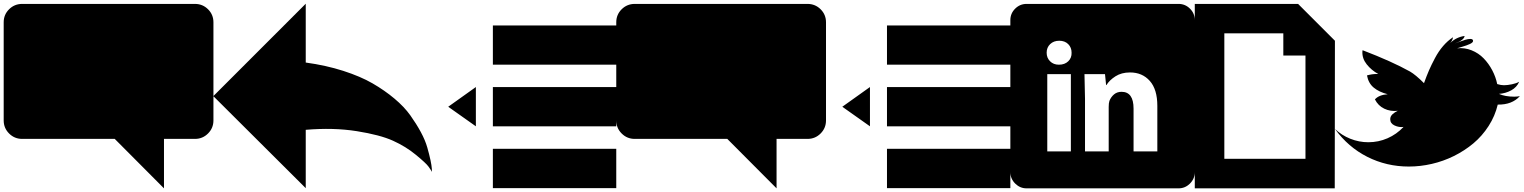

<svg xmlns="http://www.w3.org/2000/svg" viewBox="-20 -821 8261 1041"><path d="M1137.2 -700.2V-168Q1137.2 -126.5 1107.9 -97.2Q1078.6 -67.9 1037.1 -67.9H869.1V200.2L602.1 -67.9H100.1Q58.6 -67.9 29.3 -97.2Q0 -126.5 0 -168V-700.2Q0 -741.7 29.3 -770.8Q58.6 -799.8 100.1 -799.8H1037.1Q1078.6 -799.8 1107.9 -770.8Q1137.2 -741.7 1137.2 -700.2Z M1637.7 -800.8V-481.9Q1747.6 -466.8 1841.1 -436.8Q1934.6 -406.7 2000 -368.9Q2065.4 -331.1 2118.7 -286.4Q2171.9 -241.7 2204.6 -195.8Q2237.3 -149.9 2261.5 -105.2Q2285.6 -60.5 2296.6 -21.7Q2307.6 17.1 2314 46.9Q2320.3 76.7 2321.3 93.8L2321.8 110.8Q2315.9 99.6 2302.7 81.5Q2289.6 63.5 2235.1 18.6Q2180.7 -26.4 2110.6 -58.1Q2040.5 -89.8 1914.1 -109.9Q1787.6 -129.9 1637.7 -117.2V199.2L1136.7 -299.8Z M2560.1 -349.1V-136.2L2410.2 -242.2ZM3321.3 -14.2V199.2H2652.3V-14.2ZM3321.3 -349.1V-136.2H2652.3V-349.1ZM3321.3 -683.1V-470.2H2652.3V-683.1Z M4458.5 -700.2V-168Q4458.5 -126.5 4429.2 -97.2Q4399.9 -67.9 4358.4 -67.9H4190.4V200.2L3923.3 -67.9H3421.4Q3379.9 -67.9 3350.6 -97.2Q3321.3 -126.5 3321.3 -168V-700.2Q3321.3 -741.7 3350.6 -770.8Q3379.9 -799.8 3421.4 -799.8H4358.4Q4399.9 -799.8 4429.2 -770.8Q4458.5 -741.7 4458.5 -700.2Z M4696.8 -349.1V-136.2L4546.9 -242.2ZM5458 -14.2V199.2H4789.1V-14.2ZM5458 -349.1V-136.2H4789.1V-349.1ZM5458 -683.1V-470.2H4789.1V-683.1Z M5658.2 0H5786.1V-418.9H5658.2ZM5790 -535.2Q5790 -563.5 5771.7 -581.8Q5753.4 -600.1 5723.1 -600.1Q5692.9 -600.1 5673.8 -581.8Q5654.8 -563.5 5654.8 -535.2Q5654.8 -507.3 5673.3 -488.8Q5691.9 -470.2 5721.2 -470.2Q5752.9 -470.2 5772 -488.8Q5791 -507.3 5790 -535.2ZM6126 0H6254.9V-247.1Q6254.9 -336.4 6214.1 -382.3Q6173.3 -428.2 6106.9 -428.2Q6060.5 -428.2 6027.8 -407.2Q5995.1 -386.2 5979 -359.9H5977.1L5971.2 -418.9H5859.9Q5862.8 -304.7 5862.8 -285.2V0H5991.2V-241.2Q5991.2 -262.2 5995.1 -273.9Q6003.4 -294.9 6020 -309.1Q6036.6 -323.2 6061 -323.2Q6126 -323.2 6126 -231.9ZM6458 -711.9V111.8Q6458 147.9 6431.9 174.1Q6405.8 200.2 6370.1 200.2H5545.9Q5510.3 200.2 5484.1 174.1Q5458 147.9 5458 111.8V-711.9Q5458 -748 5483.9 -773.9Q5509.8 -799.8 5545.9 -799.8H6370.1Q6406.2 -799.8 6432.1 -773.9Q6458 -748 6458 -711.9Z M6618.2 40H7058.1V-520H6938V-640.1H6618.2ZM7018.1 -799.8 7217.8 -600.1 7216.8 200.2H6458V-799.8Z M8220.7 -299.8Q8177.7 -252.4 8100.6 -253.9Q8085.9 -191.9 8051 -137.7Q8016.1 -83.5 7968.5 -43.7Q7920.9 -3.9 7863.3 24.7Q7805.7 53.2 7743.2 67.6Q7680.7 82 7618.7 82Q7497.6 82 7393.3 29.3Q7289.1 -23.4 7217.8 -122.1Q7253.4 -87.9 7301 -68.8Q7348.6 -49.8 7398.9 -49.8Q7453.6 -49.8 7502.9 -71.3Q7552.2 -92.8 7589.8 -132.8Q7565.9 -129.4 7541.7 -140.4Q7517.6 -151.4 7517.6 -174.8Q7517.6 -189.9 7529.8 -201.4Q7542 -212.9 7558.6 -220.2Q7518.6 -215.8 7485.4 -231.7Q7452.1 -247.6 7434.6 -282.2Q7456.5 -306.6 7503.9 -310.1Q7457.5 -321.8 7428.5 -345.7Q7399.4 -369.6 7391.6 -412.1Q7418.9 -419.9 7444.8 -419.9H7452.6Q7415.5 -440.4 7390.4 -471.9Q7365.2 -503.4 7366.7 -541L7367.7 -548.8Q7526.9 -487.8 7625 -433.1Q7655.3 -415.5 7700.7 -370.1Q7715.3 -410.6 7728 -439.9Q7740.7 -469.2 7760.3 -506.1Q7779.8 -543 7804.4 -571.5Q7829.1 -600.1 7857.9 -619.1Q7856.4 -603.5 7842.8 -587.9Q7876.5 -620.1 7920.9 -626Q7918 -603 7867.7 -585Q7875 -587.4 7893.3 -594.5Q7911.6 -601.6 7926 -605.7Q7940.4 -609.9 7951.7 -609.9Q7966.8 -609.9 7966.8 -599.1Q7966.8 -590.8 7950.7 -583Q7934.6 -575.2 7907.7 -567.4Q7880.9 -559.6 7879.9 -559.1Q7920.9 -563.5 7958.7 -548.3Q7996.6 -533.2 8024.2 -504.6Q8051.8 -476.1 8070.8 -439.9Q8089.8 -403.8 8097.7 -365.2Q8117.7 -358.9 8133.8 -358.9Q8152.8 -358.9 8177.5 -364Q8202.1 -369.1 8216.8 -377.9Q8204.1 -347.7 8173.6 -331.1Q8143.1 -314.5 8106.9 -312Q8140.6 -296.9 8189.9 -296.9Q8206.1 -296.9 8220.7 -299.8Z"/></svg>

Font: Web Symbols
Style: Regular
Weight: 400
Designer: Igor Kiselev
Foundry: Just Be Nice studio
Version: Version 1.000;PS 001.001;hotconv 1.0.56